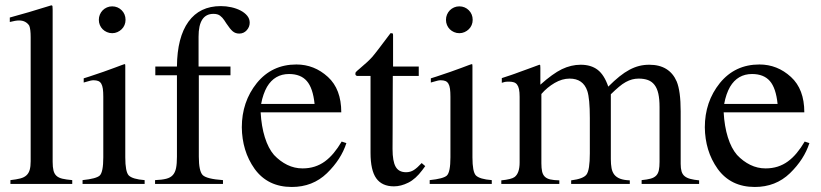

<svg xmlns="http://www.w3.org/2000/svg" viewBox="-20 -706 3150 737"><path d="M20 -14.6Q43 -17.1 57.9 -21Q72.8 -24.9 81.5 -33Q90.3 -41 94 -54Q97.7 -66.9 97.7 -86.9V-563Q97.7 -594.2 92.3 -607.4Q86.9 -616.2 77.1 -621.8Q67.4 -627.4 53.2 -627.4Q45.9 -627.4 37.8 -626Q29.8 -624.5 17.6 -621.6V-638.7Q50.8 -647.5 90.3 -659.2Q129.9 -670.9 176.8 -685.5Q180.7 -685.5 181.4 -682.6Q182.1 -679.7 182.1 -669.4V-85Q182.1 -64.5 185.3 -51.5Q188.5 -38.6 196.8 -31Q205.1 -23.4 219.7 -20Q234.4 -16.6 257.3 -14.6V0H20Z M410.6 -681.6Q421.4 -681.6 430.7 -677.7Q439.9 -673.8 447 -666.7Q454.1 -659.7 458 -650.4Q461.9 -641.1 461.9 -629.9Q461.9 -619.1 458 -609.9Q454.1 -600.6 447 -593.8Q439.9 -586.9 430.7 -582.8Q421.4 -578.6 410.6 -578.6Q399.9 -578.6 390.4 -582.8Q380.9 -586.9 374 -593.8Q367.2 -600.6 363.3 -609.9Q359.4 -619.1 359.4 -629.9Q359.4 -640.6 363.3 -649.9Q367.2 -659.2 374 -666.3Q380.9 -673.3 390.4 -677.5Q399.9 -681.6 410.6 -681.6ZM296.9 -14.6Q349.6 -20 362.8 -32.2Q376.5 -45.4 376.5 -102.1V-334.5Q376.5 -353 374.8 -365.2Q373 -377.4 368.7 -384.8Q364.3 -392.1 357.2 -395Q350.1 -397.9 339.4 -397.9Q336.9 -397.9 334.5 -397.7Q332 -397.5 328.4 -396.7Q324.7 -396 318.4 -394Q312 -392.1 301.3 -389.2V-405.3L322.8 -412.1Q352.5 -421.9 377 -430.4Q401.4 -439 418.9 -445.6Q436.5 -452.1 447 -456.1Q457.5 -460 460 -460Q460.4 -458 460.7 -456.3Q460.9 -454.6 460.9 -452.1V-102.1Q460.9 -46.9 474.1 -32.7Q488.8 -18.1 535.2 -14.6V0H296.9Z M575.2 -14.6Q601.6 -15.6 617.9 -19.8Q634.3 -23.9 643.3 -33.9Q652.3 -43.9 655.8 -60.8Q659.2 -77.6 659.2 -104.5V-417H576.2V-450.7H659.2Q660.2 -563 703.4 -622.8Q746.6 -682.6 827.6 -682.6Q848.1 -682.6 867.9 -678.2Q887.7 -673.8 903.6 -665.5Q919.4 -657.2 929 -645.5Q938.5 -633.8 938.5 -619.1Q938.5 -602.5 927 -589.8Q915.5 -577.1 898.4 -577.1Q883.8 -577.1 873.5 -585.7Q863.3 -594.2 849.1 -615.7L840.8 -628.4Q834 -638.7 824.7 -645.8Q815.4 -652.8 799.3 -652.8Q742.2 -652.8 742.2 -565.4V-450.7H864.7V-417H743.2V-104.5Q743.2 -49.8 757.8 -34.2Q772.9 -19 835.9 -14.6V0H575.2Z M1004.9 -372.6Q997.6 -359.9 991.7 -343Q985.8 -326.2 982.4 -307.1H1187.5Q1181.2 -368.2 1157.7 -395Q1134.3 -421.9 1089.4 -421.9Q1034.2 -421.9 1004.9 -372.6ZM980.5 -274.9Q983.4 -221.2 996.6 -179Q1009.8 -136.7 1031.7 -111.3Q1054.7 -86.9 1082.5 -73.2Q1110.4 -59.6 1141.1 -59.6Q1166.5 -59.6 1187.7 -66.4Q1209 -73.2 1227.1 -86.4Q1245.1 -99.6 1261 -118.7Q1276.9 -137.7 1291.5 -162.6L1309.6 -156.7Q1289.6 -94.2 1234.9 -41Q1180.2 11.7 1100.1 11.7Q1007.8 11.7 957.5 -57.6Q932.6 -92.8 920.7 -132.6Q908.7 -172.4 908.2 -217.3Q908.2 -315.4 965.8 -387.2Q1023.9 -458.5 1117.7 -458.5Q1186.5 -458.5 1238.8 -410.6Q1290 -363.8 1290 -274.9Z M1587.4 -450.7V-414.6H1487.8Q1487.8 -385.3 1487.5 -348.6Q1487.3 -312 1487.3 -274.2Q1487.3 -236.3 1487.1 -200Q1486.8 -163.6 1486.8 -134.3Q1486.8 -86.9 1498.8 -65.9Q1510.7 -44.9 1538.6 -44.9Q1555.7 -44.9 1568.8 -53.5Q1582 -62 1598.6 -80.1L1612.3 -68.4L1601.1 -53.2Q1575.7 -19 1547.4 -4.9Q1519 9.3 1492.2 9.3Q1446.3 9.3 1424.3 -21.5Q1402.3 -52.2 1402.3 -119.6V-414.6H1349.6Q1346.7 -416 1345.5 -417.5Q1344.2 -418.9 1344.2 -421.9Q1344.2 -424.3 1344.5 -426Q1344.7 -427.7 1346.4 -429.7Q1348.1 -431.6 1351.3 -434.6Q1354.5 -437.5 1360.4 -442.4Q1393.1 -469.7 1408.7 -487.3Q1416.5 -496.1 1433.8 -518.8Q1451.2 -541.5 1479 -578.6Q1485.8 -578.6 1487.3 -577.6Q1488.8 -576.7 1488.8 -569.8V-450.7Z M1743.2 -681.6Q1753.9 -681.6 1763.2 -677.7Q1772.5 -673.8 1779.5 -666.7Q1786.6 -659.7 1790.5 -650.4Q1794.4 -641.1 1794.4 -629.9Q1794.4 -619.1 1790.5 -609.9Q1786.6 -600.6 1779.5 -593.8Q1772.5 -586.9 1763.2 -582.8Q1753.9 -578.6 1743.2 -578.6Q1732.4 -578.6 1722.9 -582.8Q1713.4 -586.9 1706.5 -593.8Q1699.7 -600.6 1695.8 -609.9Q1691.9 -619.1 1691.9 -629.9Q1691.9 -640.6 1695.8 -649.9Q1699.7 -659.2 1706.5 -666.3Q1713.4 -673.3 1722.9 -677.5Q1732.4 -681.6 1743.2 -681.6ZM1629.4 -14.6Q1682.1 -20 1695.3 -32.2Q1709 -45.4 1709 -102.1V-334.5Q1709 -353 1707.3 -365.2Q1705.6 -377.4 1701.2 -384.8Q1696.8 -392.1 1689.7 -395Q1682.6 -397.9 1671.9 -397.9Q1669.4 -397.9 1667 -397.7Q1664.6 -397.5 1660.9 -396.7Q1657.2 -396 1650.9 -394Q1644.5 -392.1 1633.8 -389.2V-405.3L1655.3 -412.1Q1685.1 -421.9 1709.5 -430.4Q1733.9 -439 1751.5 -445.6Q1769 -452.1 1779.5 -456.1Q1790 -460 1792.5 -460Q1793 -458 1793.2 -456.3Q1793.5 -454.6 1793.5 -452.1V-102.1Q1793.5 -46.9 1806.6 -32.7Q1821.3 -18.1 1867.7 -14.6V0H1629.4Z M1904.3 -13.7Q1943.4 -17.6 1955.1 -26.4Q1974.6 -41 1974.6 -82.5V-334.5Q1974.6 -352.5 1972.2 -363.8Q1969.7 -375 1964.8 -381.3Q1960 -387.7 1952.4 -390.1Q1944.8 -392.6 1934.1 -392.6Q1923.3 -392.6 1918.2 -391.6Q1913.1 -390.6 1906.2 -388.2V-406.2L1941.9 -418Q1946.8 -419.4 1956.5 -423.1Q1966.3 -426.8 1978.5 -431.2Q1990.7 -435.5 2003.4 -440.2Q2016.1 -444.8 2026.6 -448.7Q2037.1 -452.6 2043.9 -455.1Q2050.8 -457.5 2050.3 -457.5Q2053.2 -457.5 2053.7 -455.3Q2054.2 -453.1 2054.2 -445.3V-380.9Q2101.6 -423.3 2136.7 -440.4Q2172.4 -457.5 2209 -457.5Q2248.5 -457.5 2273.9 -438.2Q2299.3 -418.9 2314.9 -373.5Q2337.9 -396.5 2357.7 -412.4Q2377.4 -428.2 2396.2 -438.2Q2415 -448.2 2433.6 -452.9Q2452.1 -457.5 2472.2 -457.5Q2511.2 -457.5 2537.6 -441.2Q2564 -424.8 2577.6 -393.1Q2592.8 -356 2592.8 -278.8V-76.7Q2592.8 -59.6 2596.2 -48.1Q2599.6 -36.6 2607.9 -29.8Q2616.2 -22.9 2629.9 -19.3Q2643.6 -15.6 2663.6 -13.7V0H2442.9V-14.6Q2464.4 -16.6 2477.5 -20.3Q2490.7 -23.9 2498.5 -31.7Q2506.3 -39.6 2509 -52.5Q2511.7 -65.4 2511.7 -85V-294.9Q2511.7 -325.2 2507.1 -346.2Q2502.4 -367.2 2492.4 -380.1Q2482.4 -393.1 2467.3 -398.7Q2452.1 -404.3 2431.6 -404.3Q2418.5 -404.3 2406.5 -401.1Q2394.5 -397.9 2382.1 -391.1Q2369.6 -384.3 2356 -372.8Q2342.3 -361.3 2324.7 -344.2V-95.2Q2324.7 -75.7 2327.4 -60.8Q2330.1 -45.9 2338.1 -35.6Q2346.2 -25.4 2360.4 -20Q2374.5 -14.6 2397.5 -13.7V0H2172.4V-13.7Q2219.2 -19.5 2231.4 -36.1Q2244.1 -53.2 2244.1 -117.2V-253.4Q2244.1 -327.6 2234.4 -356.9Q2218.3 -404.3 2166.5 -404.3Q2137.7 -404.3 2108.9 -387.5Q2080.1 -370.6 2058.1 -345.2V-79.1Q2058.1 -60.5 2060.8 -48.1Q2063.5 -35.6 2071 -28.1Q2078.6 -20.5 2092 -17.3Q2105.5 -14.2 2127 -13.7V0H1904.3Z M2782.2 -372.6Q2774.9 -359.9 2769 -343Q2763.2 -326.2 2759.8 -307.1H2964.8Q2958.5 -368.2 2935.1 -395Q2911.6 -421.9 2866.7 -421.9Q2811.5 -421.9 2782.2 -372.6ZM2757.8 -274.9Q2760.7 -221.2 2773.9 -179Q2787.1 -136.7 2809.1 -111.3Q2832 -86.9 2859.9 -73.2Q2887.7 -59.6 2918.5 -59.6Q2943.8 -59.6 2965.1 -66.4Q2986.3 -73.2 3004.4 -86.4Q3022.5 -99.6 3038.3 -118.7Q3054.2 -137.7 3068.8 -162.6L3086.9 -156.7Q3066.9 -94.2 3012.2 -41Q2957.5 11.7 2877.4 11.7Q2785.2 11.7 2734.9 -57.6Q2710 -92.8 2698 -132.6Q2686 -172.4 2685.5 -217.3Q2685.5 -315.4 2743.2 -387.2Q2801.3 -458.5 2895 -458.5Q2963.9 -458.5 3016.1 -410.6Q3067.4 -363.8 3067.4 -274.9Z"/></svg>

Font: Dima Niloofar
Style: Regular
Weight: 400
Designer: R.Balvardi
Foundry: Dima Software Group
Version: Version 3.00;November 13, 2018;FontCreator 11.5.0.2427 64-bi